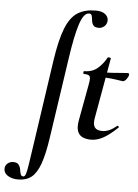

<svg xmlns="http://www.w3.org/2000/svg" viewBox="-173 -775 791 1098"><g transform="rotate(5 222.5 -225.5)"><path d="M-27 275Q-64 275 -88 259Q-112 243 -109 214Q-106 197 -92.5 187.5Q-79 178 -63 178Q-41 178 -32 189.5Q-23 201 -20.5 216.5Q-18 232 -14.5 243.5Q-11 255 1 255Q10 255 15.5 239Q21 223 27.5 178.5Q34 134 47 47L115 -418Q133 -540 159.5 -606.5Q186 -673 227.5 -699.5Q269 -726 332 -726Q369 -726 387.5 -710Q406 -694 404 -671Q401 -651 387 -640Q373 -629 357 -629Q334 -629 325.5 -640.5Q317 -652 315.5 -667.5Q314 -683 311 -694.5Q308 -706 295 -706Q264 -706 242 -638.5Q220 -571 201 -439L133 21Q119 117 99 172.5Q79 228 49 251.5Q19 275 -27 275ZM368 12Q344 12 323 4Q302 -4 292 -27Q282 -50 290 -94L329 -306Q335 -339 329 -349Q323 -359 295 -359Q291 -359 291.5 -367Q292 -375 295 -375Q343 -375 373.5 -402Q404 -429 422 -463Q424 -467 433 -465.5Q442 -464 441 -460L379 -111Q373 -76 385 -59.5Q397 -43 428 -43Q448 -43 468.5 -52Q489 -61 512 -80Q514 -82 518.5 -78Q523 -74 520 -71Q474 -27 438.5 -7.5Q403 12 368 12ZM520 -337Q519 -337 500.5 -340Q482 -343 455.5 -346Q429 -349 401 -349L403 -378Q437 -378 465 -380Q493 -382 514 -384Q535 -386 546 -386Q551 -386 552.5 -382Q554 -378 553 -374Q552 -366 541.5 -351.5Q531 -337 520 -337Z"/></g></svg>

Font: Cormorant Light
Style: Italic
Weight: 300
Italic angle: -10°
Designer: Christian Thalmann (Catharsis Fonts)
Foundry: Catharsis Fonts
Version: Version 4.000